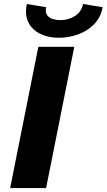

<svg xmlns="http://www.w3.org/2000/svg" viewBox="-20 -958 543 978"><path d="M31.7 0 175.3 -719.7H358.4L214.8 0ZM279.8 -765.6Q226.1 -765.6 184.8 -785.6Q143.6 -805.7 124.5 -844.2Q105.5 -882.8 116.7 -937.5L214.8 -921.4Q210 -895.5 220 -881.1Q230 -866.7 248.8 -861.1Q267.6 -855.5 288.6 -855.5Q328.6 -855.5 361.8 -876.5Q395 -897.5 402.8 -937.5L502.9 -921.4Q492.7 -867.7 457.8 -833Q422.9 -798.3 375.5 -782Q328.1 -765.6 279.8 -765.6Z"/></svg>

Font: Reddit Sans Black
Style: Italic
Weight: 900
Italic angle: -11.25°
Designer: Stephen Hutchings
Version: Version 1.013